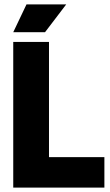

<svg xmlns="http://www.w3.org/2000/svg" viewBox="-20 -850 500 870"><path d="M40 0V-660H202V-138H453V0ZM184 -704H40L100 -830H280Z"/></svg>

Font: Bricolage Grotesque 48pt ExtraBold
Style: Regular
Weight: 800
Designer: Mathieu Triay
Foundry: Atelier Triay
Version: Version 1.000; ttfautohint (v1.8.4.7-5d5b);gftools[0.9.32]